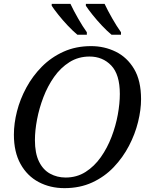

<svg xmlns="http://www.w3.org/2000/svg" viewBox="-20 -964 782 995"><path d="M314 11Q240 11 180.5 -20.5Q121 -52 86.5 -114Q52 -176 52 -266Q52 -324 68 -387Q84 -450 116.5 -510Q149 -570 197 -618.5Q245 -667 309 -696Q373 -725 452 -725Q521 -725 580 -696Q639 -667 675 -606.5Q711 -546 711 -450Q711 -395 695.5 -332Q680 -269 648.5 -208.5Q617 -148 569.5 -98Q522 -48 458 -18.5Q394 11 314 11ZM320 -44Q378 -44 423.5 -73Q469 -102 502.5 -149.5Q536 -197 558 -254.5Q580 -312 590.5 -370Q601 -428 601 -477Q601 -578 556.5 -624.5Q512 -671 444 -671Q386 -671 340 -642Q294 -613 260.5 -565.5Q227 -518 205 -460.5Q183 -403 172 -345Q161 -287 161 -238Q161 -170 182 -127Q203 -84 239.5 -64Q276 -44 320 -44ZM558 -784Q536 -802 509 -830.5Q482 -859 459 -888Q436 -917 425 -934V-944H522Q538 -910 562 -868Q586 -826 607 -797V-784ZM381 -784Q359 -802 332 -830.5Q305 -859 282 -888Q259 -917 248 -934V-944H345Q361 -910 385 -868Q409 -826 430 -797V-784Z"/></svg>

Font: NotoSerif-Italic
Style: Regular
Weight: 400
Italic angle: -12°
Designer: Monotype Design Team
Foundry: Monotype Imaging Inc.
Version: Version 2.007; ttfautohint (v1.8) -l 8 -r 50 -G 200 -x 14 -D